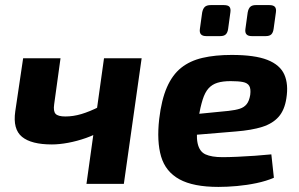

<svg xmlns="http://www.w3.org/2000/svg" viewBox="-20 -723 1175 755"><path d="M218 -494 193 -313Q189 -286 198.5 -275.5Q208 -265 237 -265Q268 -265 300 -274.5Q332 -284 372 -304L383 -211Q354 -193 318.5 -180.5Q283 -168 248 -161.5Q213 -155 184 -155Q103 -155 66.5 -185Q30 -215 40 -285L71 -494ZM537 -494 467 0H320L389 -494Z M891 -507Q982 -507 1031.5 -487.5Q1081 -468 1098 -430Q1115 -392 1106 -336Q1099 -290 1075.5 -263.5Q1052 -237 1011 -224Q970 -211 907 -206L655 -185L666 -266L879 -287Q906 -290 923 -295.5Q940 -301 950 -313.5Q960 -326 964 -350Q967 -374 960 -385.5Q953 -397 935 -400.5Q917 -404 887 -404Q856 -404 835 -397.5Q814 -391 800 -375.5Q786 -360 777 -331.5Q768 -303 760 -258Q750 -193 757 -160Q764 -127 788 -116Q812 -105 855 -105Q879 -105 913 -106.5Q947 -108 982.5 -110.5Q1018 -113 1047 -116L1057 -24Q1027 -11 989 -3Q951 5 912 8.5Q873 12 839 12Q740 12 685.5 -18Q631 -48 613.5 -107.5Q596 -167 606 -255Q615 -331 636.5 -380Q658 -429 692.5 -456.5Q727 -484 776.5 -495.5Q826 -507 891 -507ZM860 -703Q877 -703 882.5 -696Q888 -689 886 -675L877 -609Q875 -595 868 -588Q861 -581 846 -581H791Q762 -581 766 -609L775 -674Q778 -689 785.5 -696Q793 -703 809 -703ZM1039 -703Q1055 -703 1061 -696Q1067 -689 1065 -675L1056 -610Q1054 -595 1047 -588Q1040 -581 1025 -581H970Q941 -581 945 -609L954 -674Q957 -690 964.5 -696.5Q972 -703 986 -703Z"/></svg>

Font: Exo 2
Style: Bold Italic
Weight: 700
Italic angle: -8°
Designer: Natanael Gama
Foundry: Natanael Gama
Version: Version 2.010